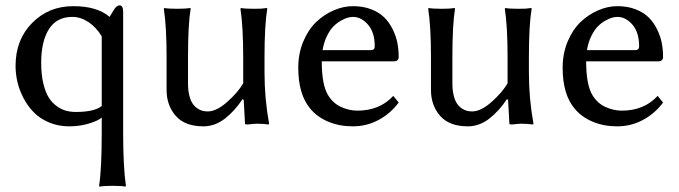

<svg xmlns="http://www.w3.org/2000/svg" viewBox="-20 -462 2537 717"><path d="M359.9 32.2V-22.9Q346.7 -11.2 312.3 -0.7Q277.8 9.8 238.8 9.8Q197.3 9.8 162.8 -4.9Q128.4 -19.5 105.7 -43Q83 -66.4 67.4 -96.4Q51.8 -126.5 44.9 -156.7Q38.1 -187 38.1 -215.8Q38.1 -313.5 99.9 -376.2Q161.6 -439 253.9 -439Q342.8 -439 389.2 -398.9L403.8 -422.9Q414.6 -441.9 426.8 -441.9Q439.9 -441.9 439.9 -417V32.2Q439.9 161.1 450.2 231.9L448.2 234.9Q434.1 231.9 399.9 231.9Q384.3 231.9 372.1 232.7Q359.9 233.4 355.5 234.4L351.1 234.9L350.1 231.9Q359.9 168.9 359.9 32.2ZM359.9 -326.2Q339.8 -359.9 310.5 -379.4Q281.2 -398.9 250 -398.9Q191.9 -398.9 162.8 -353.3Q133.8 -307.6 133.8 -227.1Q133.8 -183.6 141.8 -150.1Q149.9 -116.7 162.4 -97.2Q174.8 -77.6 192.6 -65.2Q210.4 -52.7 227.3 -48.3Q244.1 -43.9 263.2 -43.9Q331.5 -43.9 359.9 -65.9Z M885.7 -91.8Q856.9 -47.9 819.8 -19Q782.7 9.8 739.7 9.8Q670.4 9.8 636.2 -29.5Q602.1 -68.8 602.1 -126V-249Q602.1 -362.3 591.8 -429.2L593.8 -432.1Q607.9 -429.2 642.1 -429.2Q657.7 -429.2 669.9 -429.9Q682.1 -430.7 686.5 -431.6L690.9 -432.1L691.9 -429.2Q682.1 -370.1 682.1 -249V-149.9Q682.1 -124.5 687 -105.2Q691.9 -85.9 699.5 -75Q707 -64 717.3 -57.1Q727.5 -50.3 736.6 -48.1Q745.6 -45.9 755.9 -45.9Q788.6 -45.9 828.6 -81.5Q868.7 -117.2 888.2 -150.9V-249Q888.2 -362.3 877.9 -429.2L879.9 -432.1Q893.6 -429.2 927.7 -429.2Q943.4 -429.2 955.6 -429.7Q967.3 -430.7 972.2 -431.6L977.1 -432.1L978 -429.2Q967.8 -367.2 967.8 -249V-191.9Q967.8 -93.8 984.9 0L982.9 2.9Q963.4 0 938.5 0Q930.2 0 903.8 2.9Q895 2.9 895 0L890.1 -88.9Z M1448.7 -104 1468.8 -79.1Q1439 -38.6 1394.3 -14.4Q1349.6 9.8 1297.4 9.8Q1247.1 9.8 1205.8 -7.6Q1164.6 -24.9 1138.7 -56.2Q1093.8 -109.4 1093.8 -209Q1093.8 -261.7 1112.3 -306.4Q1130.9 -351.1 1160.4 -379.4Q1189.9 -407.7 1226.1 -423.3Q1262.2 -439 1298.3 -439Q1336.4 -439 1366.5 -427.2Q1396.5 -415.5 1415.3 -396.7Q1434.1 -377.9 1446.5 -352.5Q1459 -327.1 1463.9 -302Q1468.8 -276.9 1468.8 -250Q1468.8 -232.9 1450.7 -232.9H1181.6Q1181.6 -144.5 1205.6 -106Q1224.1 -75.7 1254.2 -62.3Q1284.2 -48.8 1314.5 -48.8Q1397.9 -48.8 1448.7 -104ZM1184.6 -274.9H1365.7Q1379.4 -274.9 1379.4 -289.1Q1379.4 -341.3 1354.2 -370.1Q1329.1 -398.9 1298.3 -398.9Q1290 -398.9 1279.3 -396.2Q1268.6 -393.6 1253.4 -385Q1238.3 -376.5 1225.3 -363.5Q1212.4 -350.6 1200.9 -327.4Q1189.5 -304.2 1184.6 -274.9Z M1873 -91.8Q1844.2 -47.9 1807.1 -19Q1770 9.8 1727.1 9.8Q1657.7 9.8 1623.5 -29.5Q1589.4 -68.8 1589.4 -126V-249Q1589.4 -362.3 1579.1 -429.2L1581.1 -432.1Q1595.2 -429.2 1629.4 -429.2Q1645 -429.2 1657.2 -429.9Q1669.4 -430.7 1673.8 -431.6L1678.2 -432.1L1679.2 -429.2Q1669.4 -370.1 1669.4 -249V-149.9Q1669.4 -124.5 1674.3 -105.2Q1679.2 -85.9 1686.8 -75Q1694.3 -64 1704.6 -57.1Q1714.8 -50.3 1723.9 -48.1Q1732.9 -45.9 1743.2 -45.9Q1775.9 -45.9 1815.9 -81.5Q1856 -117.2 1875.5 -150.9V-249Q1875.5 -362.3 1865.2 -429.2L1867.2 -432.1Q1880.9 -429.2 1915 -429.2Q1930.7 -429.2 1942.9 -429.7Q1954.6 -430.7 1959.5 -431.6L1964.4 -432.1L1965.3 -429.2Q1955.1 -367.2 1955.1 -249V-191.9Q1955.1 -93.8 1972.2 0L1970.2 2.9Q1950.7 0 1925.8 0Q1917.5 0 1891.1 2.9Q1882.3 2.9 1882.3 0L1877.4 -88.9Z M2436 -104 2456.1 -79.1Q2426.3 -38.6 2381.6 -14.4Q2336.9 9.8 2284.7 9.8Q2234.4 9.8 2193.1 -7.6Q2151.9 -24.9 2126 -56.2Q2081.1 -109.4 2081.1 -209Q2081.1 -261.7 2099.6 -306.4Q2118.2 -351.1 2147.7 -379.4Q2177.2 -407.7 2213.4 -423.3Q2249.5 -439 2285.6 -439Q2323.7 -439 2353.8 -427.2Q2383.8 -415.5 2402.6 -396.7Q2421.4 -377.9 2433.8 -352.5Q2446.3 -327.1 2451.2 -302Q2456.1 -276.9 2456.1 -250Q2456.1 -232.9 2438 -232.9H2168.9Q2168.9 -144.5 2192.9 -106Q2211.4 -75.7 2241.5 -62.3Q2271.5 -48.8 2301.8 -48.8Q2385.3 -48.8 2436 -104ZM2171.9 -274.9H2353Q2366.7 -274.9 2366.7 -289.1Q2366.7 -341.3 2341.6 -370.1Q2316.4 -398.9 2285.6 -398.9Q2277.3 -398.9 2266.6 -396.2Q2255.9 -393.6 2240.7 -385Q2225.6 -376.5 2212.6 -363.5Q2199.7 -350.6 2188.2 -327.4Q2176.8 -304.2 2171.9 -274.9Z"/></svg>

Font: Linux Biolinum
Style: Regular
Weight: 400
Designer: Philipp H. Poll
Foundry: Philipp H. Poll
Version: Version 0.6.4